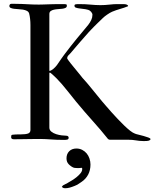

<svg xmlns="http://www.w3.org/2000/svg" viewBox="-20 -726 805 1001"><path d="M138.7 -48.3V-595.7Q138.7 -611.3 137 -627.2Q135.3 -643.1 131.8 -656.2Q128.9 -665 120.1 -669.4Q111.3 -673.8 99.9 -675.8Q88.4 -677.7 75.9 -678.2Q63.5 -678.7 53 -680.2Q42.5 -681.6 35.6 -684.8Q28.8 -688 28.8 -695.3Q28.8 -698.2 31 -702.1Q33.2 -706.1 39.1 -706.1H56.6Q78.6 -706.1 94.2 -705.3Q109.9 -704.6 123.5 -703.9Q137.2 -703.1 150.9 -702.6Q164.6 -702.1 182.6 -702.1Q195.3 -702.1 207 -702.6Q218.8 -703.1 230.7 -703.4Q242.7 -703.6 255.4 -704.1Q268.1 -704.6 283.2 -704.6H314.9Q320.3 -704.6 324.5 -703.6Q328.6 -702.6 328.6 -696.3Q328.6 -688.5 321.8 -685.1Q314.9 -681.6 304.9 -680.4Q294.9 -679.2 283 -678.5Q271 -677.7 261 -675.5Q251 -673.3 244.1 -668.2Q237.3 -663.1 237.3 -652.8V-356.4Q241.2 -356.4 246.6 -359.1Q252 -361.8 257.3 -366.2Q262.7 -370.6 267.8 -376Q272.9 -381.3 276.9 -386.7Q283.7 -396.5 289.1 -404.5Q294.4 -412.6 299.6 -419.7Q304.7 -426.8 309.3 -433.3Q314 -439.9 319.3 -446.8Q349.1 -486.3 378.7 -522.5Q408.2 -558.6 439.9 -596.2Q449.7 -608.9 455.8 -621.8Q461.9 -634.8 461.9 -648.9Q461.9 -656.2 455.1 -664.3Q448.2 -672.4 439.5 -674.8Q433.6 -676.8 425.5 -678Q417.5 -679.2 408.7 -680.2Q399.9 -681.2 391.4 -682.4Q382.8 -683.6 376 -686Q372.1 -687 370.1 -689.9Q368.2 -692.9 368.2 -696.8Q368.2 -698.7 368.9 -699.7Q369.6 -700.7 370.6 -702.1Q372.1 -703.1 375.2 -703.6Q378.4 -704.1 381.8 -704.3Q385.3 -704.6 388.2 -704.6Q391.1 -704.6 392.1 -704.6Q410.2 -704.6 424.6 -703.9Q439 -703.1 452.1 -701.9Q465.3 -700.7 477.5 -700Q489.7 -699.2 503.4 -699.2Q526.9 -699.2 550.3 -701.9Q573.7 -704.6 589.8 -704.6H625Q637.2 -704.6 643.6 -700.2Q647.9 -697.8 647.9 -695.3Q647.9 -693.8 646 -692.9Q626.5 -685.1 605.7 -679.2Q585 -673.3 564.9 -665Q559.1 -662.6 552.5 -658.7Q545.9 -654.8 539.1 -650.1Q532.2 -645.5 526.4 -640.9Q520.5 -636.2 516.1 -631.8Q499.5 -615.7 488.8 -605.5Q478 -595.2 470.5 -587.4Q462.9 -579.6 456.8 -573.2Q450.7 -566.9 443.4 -559.1Q431.6 -545.9 420.7 -533.4Q409.7 -521 398.2 -507.8Q386.7 -494.6 374.5 -480.2Q362.3 -465.8 348.1 -449.2Q341.3 -442.4 335.7 -436.3Q330.1 -430.2 330.1 -422.4Q330.1 -420.4 335.2 -413.3Q340.3 -406.2 348.1 -396.2Q356 -386.2 365.5 -374.8Q375 -363.3 383.8 -352.5Q392.6 -341.8 399.7 -333Q406.7 -324.2 409.7 -320.3Q436.5 -291 460.4 -261Q484.4 -231 511.2 -198.7Q519 -189.5 532.2 -174.3Q545.4 -159.2 561 -141.4Q576.7 -123.5 594 -105.5Q611.3 -87.4 627.7 -71.5Q644 -55.7 658.4 -44.4Q672.9 -33.2 682.6 -29.8Q687.5 -27.3 700.9 -24.2Q714.4 -21 728.5 -17.1Q742.7 -13.2 753.7 -9Q764.6 -4.9 764.6 -1Q764.6 2.4 761.7 4.4Q758.8 6.3 754.6 7.6Q750.5 8.8 745.4 9Q740.2 9.3 735.8 9.3H724.6Q714.8 9.3 706.3 8.3Q697.8 7.3 689 5.9Q680.2 4.4 669.7 3.4Q659.2 2.4 646 2.4H552.2Q547.9 2.4 543 -1.5Q523.4 -26.4 503.4 -49.6Q483.4 -72.8 462.4 -96.4Q441.4 -120.1 419.9 -144.8Q398.4 -169.4 376 -196.8Q350.1 -229 333 -250.5Q315.9 -272 302 -288.1Q288.1 -304.2 274.9 -317.4Q261.7 -330.6 244.1 -345.7Q243.2 -346.2 242.2 -346.7Q241.2 -347.2 239.3 -347.2Q237.3 -347.2 237.3 -343.8V-61Q237.3 -47.9 247.8 -39.6Q258.3 -31.2 272.7 -26.6Q287.1 -22 301.5 -20.3Q315.9 -18.6 323.7 -18.6Q331.1 -18.6 334.5 -15.6Q337.9 -12.7 337.9 -8.3Q337.9 0 331.1 1.7Q324.2 3.4 314.5 3.4Q292.5 3.4 275.9 2.7Q259.3 2 245.4 1Q231.4 0 218 -0.7Q204.6 -1.5 189.5 -1.5Q171.9 -1.5 152.8 -1.2Q133.8 -1 115.7 -0.7Q97.7 -0.5 81.3 -0.2Q64.9 0 52.2 0Q38.1 0 38.1 -10.7Q38.1 -14.2 38.8 -18.6Q39.6 -22.9 43.9 -23.4Q51.8 -24.4 61 -24.9Q70.3 -25.4 78.6 -25.4H89.4Q99.6 -25.4 111.1 -26.6Q122.6 -27.8 129.4 -31.2Q138.7 -36.6 138.7 -48.3ZM302.2 248.5Q303.2 247.6 304.2 245.8Q305.2 244.1 308.1 240.7Q316.4 236.3 322.3 233.2Q328.1 230 332.5 228Q333.5 227.1 334.5 226.6Q343.3 221.7 356 213.9Q368.7 206.1 380.4 196.5Q392.1 187 400.4 176.5Q408.7 166 408.7 154.8Q408.7 153.3 408.2 151.1Q407.7 148.9 405.3 148.9Q400.9 149.4 396.5 149.9Q392.1 150.4 387.7 150.4Q381.8 150.4 376.7 149.9Q371.6 149.4 366.7 148.9Q364.3 148.4 360.1 146.5Q356 144.5 351.8 141.6Q347.7 138.7 343.8 135.5Q339.8 132.3 337.9 129.9Q326.7 118.2 326.7 99.6Q326.7 76.7 340.8 62.5Q355 48.3 378.4 48.3Q395 48.3 408.7 55.4Q422.4 62.5 431.9 74Q441.4 85.4 446.5 100.6Q451.7 115.7 451.7 131.8Q451.7 161.1 439.7 184.1Q427.7 207 405.3 222.2Q397.5 227.5 388.9 233.2Q380.4 238.8 369.1 243.2Q355 249 343.3 252.2Q331.5 255.4 319.8 255.4Q315.9 255.4 312.5 254.6Q309.1 253.9 302.2 248.5Z"/></svg>

Font: IM FELL French Canon
Style: Regular
Weight: 400
Designer: Igino Marini
Foundry: Igino Marini,
Version: 3.00